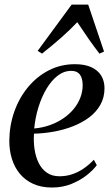

<svg xmlns="http://www.w3.org/2000/svg" viewBox="-20 -806 488 836"><path d="M401.5 -87Q386 -65.5 357.5 -43Q329 -20.5 290.5 -5Q252 10.5 206.5 10.5Q159.5 10.5 124.5 -5.5Q89.5 -21.5 66.5 -49.2Q43.5 -77 32 -113.8Q20.5 -150.5 20.5 -192.5Q21 -259.5 42.2 -319.8Q63.5 -380 102 -426.5Q140.5 -473 192.5 -499.8Q244.5 -526.5 306.5 -526.5Q349.5 -526.5 378 -513.2Q406.5 -500 420.8 -476.5Q435 -453 435 -422Q435 -381.5 417.2 -350Q399.5 -318.5 368.8 -295.2Q338 -272 298.5 -256.5Q259 -241 215.2 -233Q171.5 -225 128 -224Q125.5 -189 130.5 -155.8Q135.5 -122.5 148.5 -96.2Q161.5 -70 184 -54.2Q206.5 -38.5 239 -38.5Q268.5 -38.5 295 -47.5Q321.5 -56.5 345 -72.8Q368.5 -89 388.5 -110.5ZM290.5 -497.5Q258.5 -497.5 231.2 -476.5Q204 -455.5 182.8 -420Q161.5 -384.5 147.5 -339.5Q133.5 -294.5 129 -246.5Q166.5 -250 198.8 -261.8Q231 -273.5 257 -291.5Q283 -309.5 301.5 -332.2Q320 -355 330 -381.2Q340 -407.5 340 -436Q339.5 -466 327.5 -481.8Q315.5 -497.5 290.5 -497.5ZM163 -572.5 144 -584.5 292 -786H364L433 -581.5L413 -572.5Q389.5 -603 366.2 -636.2Q343 -669.5 316.5 -709.5Q284.5 -675.5 247 -642.5Q209.5 -609.5 163 -572.5Z"/></svg>

Font: Merriweather 120pt
Style: Italic
Weight: 400
Italic angle: -7.8°
Version: Version 2.101